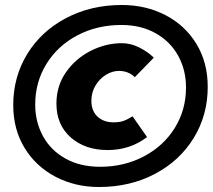

<svg xmlns="http://www.w3.org/2000/svg" viewBox="-20 -741 852 769"><path d="M33 -320Q33 -433 89 -524.5Q145 -616 244.5 -668.5Q344 -721 468 -721Q564 -721 642.5 -680.5Q721 -640 766.5 -565.5Q812 -491 812 -393Q812 -280 756 -188.5Q700 -97 600.5 -44.5Q501 8 376 8Q281 8 202.5 -33Q124 -74 78.5 -148.5Q33 -223 33 -320ZM725 -391Q725 -460 694 -517Q663 -574 604 -607.5Q545 -641 466 -641Q369 -641 290 -599.5Q211 -558 166 -485Q121 -412 121 -322Q121 -253 152 -196Q183 -139 242 -106Q301 -73 381 -73Q477 -73 556 -114.5Q635 -156 680 -228.5Q725 -301 725 -391ZM206 -326Q206 -397 244.5 -452Q283 -507 343.5 -537.5Q404 -568 468 -568Q504 -568 538.5 -550.5Q573 -533 596 -510L520 -432Q494 -457 456 -457Q430 -457 404.5 -441.5Q379 -426 362.5 -398.5Q346 -371 346 -337Q346 -297 370.5 -274Q395 -251 435 -251Q457 -251 472.5 -256Q488 -261 511 -275L569 -192Q501 -140 411 -140Q321 -140 263.5 -190.5Q206 -241 206 -326Z"/></svg>

Font: Nebula Sans Black
Style: Regular
Weight: 900
Italic angle: -9°
Designer: Paul D. Hunt for Adobe (as Source Sans)
Foundry: Nebula Entertainment & Broadcasting LLC
Version: Version 1.010